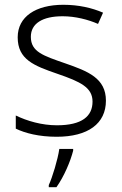

<svg xmlns="http://www.w3.org/2000/svg" viewBox="-20 -562 509 803"><path d="M423 -141C423 -235 348 -264 253 -297C161 -329 109 -345 109 -408C109 -464 158 -494 242 -494C295 -494 349 -480 390 -462L411 -509C365 -529 309 -542 245 -542C129 -542 54 -492 54 -406C54 -313 122 -287 221 -253C317 -220 367 -196 367 -137C367 -76 323 -38 218 -38C155 -38 93 -56 46 -79V-24C85 -5 143 10 217 10C348 10 423 -45 423 -141ZM286 68V61H228C222 104 199 180 184 212V221H216C248 176 275 112 286 68Z"/></svg>

Font: Noto Sans Kannada Light
Style: Regular
Weight: 300
Designer: Jelle Bosma - Monotype Design Team
Foundry: Monotype Imaging Inc.
Version: Version 2.005